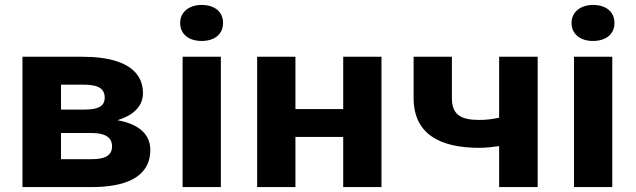

<svg xmlns="http://www.w3.org/2000/svg" viewBox="-20 -758 2577 778"><path d="M559.4 -381C559.4 -405.7 553.7 -427.3 542.3 -446C505.7 -506.2 418.4 -528 314.1 -528H71V0H351.5C480.8 0 589.1 -35.4 589.1 -151C589.1 -224.4 525.9 -258.7 456 -271C511.1 -287.3 559.4 -321.6 559.4 -381ZM434 -165C434 -124.8 400.4 -113 351.5 -113H227.2V-219H351.5C401.2 -219 434 -204.5 434 -165ZM404.3 -362C404.3 -323.8 370.4 -314 322.9 -314H227.2V-415H314.1C367.1 -415 404.3 -405.9 404.3 -362Z M875 0V-528H719.9V0ZM796.9 -592C848.4 -592 883.8 -618.6 883.8 -665C883.8 -711.4 848.4 -738 796.9 -738C746.7 -738 710 -709.5 710 -665C710 -618.9 745.9 -592 796.9 -592Z M1525.8 0V-528H1370.7V-316H1177.1V-528H1022V0H1177.1V-203H1370.7V0Z M1922.2 -272C1847.3 -272 1811.1 -292.9 1811.1 -361V-528H1656V-361C1656 -215.5 1761.4 -159 1922.2 -159C1949.9 -159 1977.2 -162.4 2002.5 -166V0H2158.7V-528H2002.5V-281C1976.7 -275.8 1952.9 -272 1922.2 -272Z M2461 0V-528H2305.9V0ZM2382.9 -592C2434.4 -592 2469.8 -618.6 2469.8 -665C2469.8 -711.4 2434.4 -738 2382.9 -738C2332.7 -738 2296 -709.5 2296 -665C2296 -618.9 2331.9 -592 2382.9 -592Z"/></svg>

Font: Asimov
Style: Wid
Weight: 500
Designer: Google
Version: Version 2.000980; 2014